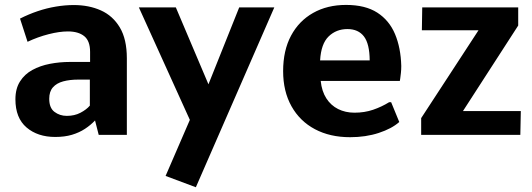

<svg xmlns="http://www.w3.org/2000/svg" viewBox="-20 -559 2204 796"><path d="M209 8.8Q136.2 8.8 90.1 -30.5Q43.9 -69.8 43.9 -147.5Q43.9 -191.4 63 -221.4Q82 -251.5 114.3 -269Q146.5 -286.6 187 -294.4Q227.5 -302.2 270 -302.2H353.5V-343.8Q353.5 -389.6 329.1 -409.2Q304.7 -428.7 261.7 -428.7Q226.1 -428.7 181.4 -417.2Q136.7 -405.8 94.2 -385.7L63 -481.9Q98.6 -500 136.2 -512.7Q173.8 -525.4 211.9 -531.7Q250 -538.1 286.1 -538.1Q348.6 -538.1 398.2 -515.9Q447.8 -493.7 476.8 -445.1Q505.9 -396.5 505.9 -316.9V0H389.2L374 -59.6Q355.5 -40 332 -24.7Q308.6 -9.3 278.3 -0.2Q248 8.8 209 8.8ZM256.8 -78.6Q289.1 -78.6 313.7 -91.6Q338.4 -104.5 352.5 -121.1V-229H304.7Q269.5 -229 242.2 -221.7Q214.8 -214.4 199.5 -197Q184.1 -179.7 184.1 -149.4Q184.1 -111.3 206.1 -95Q228 -78.6 256.8 -78.6Z M792 217.3 666.5 170.4 767.1 -62 555.7 -528.3H709L844.2 -209.5L971.7 -528.3H1117.2Z M1431.6 9.8Q1348.1 9.8 1285.6 -23.4Q1223.1 -56.6 1188.5 -118.4Q1153.8 -180.2 1153.8 -264.2Q1153.8 -349.6 1186.5 -410.9Q1219.2 -472.2 1278.1 -505.4Q1336.9 -538.6 1414.6 -538.6Q1494.6 -538.6 1544.2 -506.6Q1593.8 -474.6 1617.7 -417.7Q1641.6 -360.8 1643.6 -285.6Q1643.6 -270 1642.1 -256.6Q1640.6 -243.2 1639.4 -234.4Q1638.2 -225.6 1637.7 -223.6H1309.6Q1314 -180.7 1332.8 -151.4Q1351.6 -122.1 1381.8 -106.9Q1412.1 -91.8 1449.7 -91.8Q1491.2 -91.8 1526.9 -104Q1562.5 -116.2 1593.3 -135.3H1601.6L1635.3 -53.2Q1604 -25.4 1550 -7.8Q1496.1 9.8 1431.6 9.8ZM1307.1 -308.6H1512.7Q1512.2 -377.4 1488.8 -408Q1465.3 -438.5 1420.4 -438.5Q1374 -438.5 1342.5 -408Q1311 -377.4 1307.1 -308.6Z M1726.1 0V-69.3L1963.9 -433.6H1729L1730.5 -528.3H2128.4V-453.1L1899.4 -98.6H2139.2L2137.2 0Z"/></svg>

Font: Comme
Style: Bold
Weight: 700
Version: Version 1.000;gftools[0.9.27]